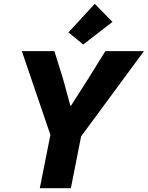

<svg xmlns="http://www.w3.org/2000/svg" viewBox="-20 -988 776 1008"><path d="M189 0 244.6 -279.8 94.7 -719.7H265.6L310.5 -575.7L349.6 -432.1H352.1L443.8 -575.7L533.2 -719.7H735.8L405.8 -272L352.1 0ZM417 -754.4 339.4 -817.9 477.5 -967.8 570.3 -873Z"/></svg>

Font: Reddit Sans ExtraBold
Style: Italic
Weight: 800
Italic angle: -11.25°
Designer: Stephen Hutchings
Version: Version 1.013